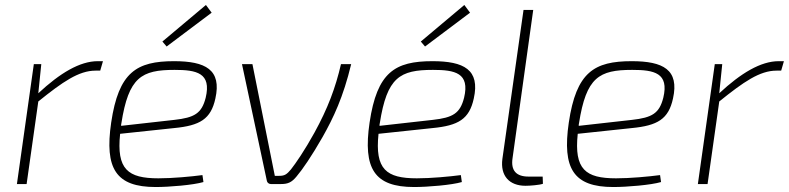

<svg xmlns="http://www.w3.org/2000/svg" viewBox="-20 -740 3172 772"><path d="M373 -494C301 -494 221 -446 134 -365L146 -482H116L48 0H87L134 -332C232 -411 297 -456 364 -456H383L394 -494Z M831 -689 808 -720 633 -573 650 -553ZM680 -494C529 -494 457 -450 427 -247C400 -62 446 12 606 12C661 12 757 4 798 -8L794 -36C749 -30 674 -23 617 -23C494 -23 448 -59 463 -202L680 -225C784 -235 828 -261 846 -344C872 -460 806 -494 680 -494ZM807 -347C791 -284 762 -267 681 -258L467 -234C467 -238 467 -241 468 -244C497 -430 549 -459 682 -459C770 -459 831 -447 807 -347Z M1392 -482H1351C1329 -387 1298 -304 1244 -206C1206 -137 1169 -83 1150 -59C1133 -39 1125 -33 1103 -33H1085L995 -482H953L1053 -13C1054 -6 1061 0 1069 0H1110C1138 0 1153 -7 1172 -30C1196 -58 1233 -112 1277 -189C1321 -267 1360 -349 1392 -482Z M1870 -689 1847 -720 1672 -573 1689 -553ZM1719 -494C1568 -494 1496 -450 1466 -247C1439 -62 1485 12 1645 12C1700 12 1796 4 1837 -8L1833 -36C1788 -30 1713 -23 1656 -23C1533 -23 1487 -59 1502 -202L1719 -225C1823 -235 1867 -261 1885 -344C1911 -460 1845 -494 1719 -494ZM1846 -347C1830 -284 1801 -267 1720 -258L1506 -234C1506 -238 1506 -241 1507 -244C1536 -430 1588 -459 1721 -459C1809 -459 1870 -447 1846 -347Z M2124 -700H2085L2000 -101C1991 -33 2028 7 2093 7C2111 7 2149 4 2163 -1L2162 -30H2105C2056 -30 2033 -54 2041 -105Z M2520 -494C2369 -494 2297 -450 2267 -247C2240 -62 2286 12 2446 12C2501 12 2597 4 2638 -8L2634 -36C2589 -30 2514 -23 2457 -23C2334 -23 2288 -59 2303 -202L2520 -225C2624 -235 2668 -261 2686 -344C2712 -460 2646 -494 2520 -494ZM2647 -347C2631 -284 2602 -267 2521 -258L2307 -234C2307 -238 2307 -241 2308 -244C2337 -430 2389 -459 2522 -459C2610 -459 2671 -447 2647 -347Z M3111 -494C3039 -494 2959 -446 2872 -365L2884 -482H2854L2786 0H2825L2872 -332C2970 -411 3035 -456 3102 -456H3121L3132 -494Z"/></svg>

Font: Exo 2 Extra Light
Style: Italic
Weight: 250
Italic angle: -8°
Designer: Natanael Gama
Version: Version 1.001;PS 001.001;hotconv 1.0.88;makeotf.lib2.5.64775